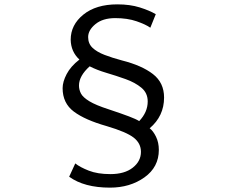

<svg xmlns="http://www.w3.org/2000/svg" viewBox="-20 -796 1040 880"><path d="M669 -669Q648 -684 606 -698.5Q564 -713 508 -713Q451 -713 417.5 -685.5Q384 -658 384 -626Q384 -596 404 -577Q424 -558 459 -544.5Q494 -531 539 -519Q630 -496 681 -456.5Q732 -417 732 -349Q732 -264 666 -208Q682 -196 695 -169.5Q708 -143 708 -109Q708 -30 642 17Q576 64 484 64Q366 64 297 14L325 -47Q346 -30 386.5 -14Q427 2 486 2Q551 2 588.5 -27.5Q626 -57 626 -100Q626 -139 593 -165Q560 -191 469 -218Q370 -246 318.5 -284.5Q267 -323 267 -392Q267 -421 285.5 -456.5Q304 -492 344 -523Q305 -559 304 -614Q304 -682 362 -729Q420 -776 518 -776Q576 -776 620.5 -762Q665 -748 694 -731ZM342 -404Q342 -385 351 -367.5Q360 -350 389.5 -332Q419 -314 478 -295Q538 -275 571 -262.5Q604 -250 618 -241Q657 -282 657 -331Q657 -370 628 -394Q599 -418 555.5 -433.5Q512 -449 468 -462Q424 -475 391 -492Q342 -448 342 -404Z"/></svg>

Font: Gothic Nguyen
Style: Regular
Weight: 400
Designer: MORI Takayuki
Version: Version 1.220;July 21, 2023;FontCreator 14.0.0.2814 64-bit